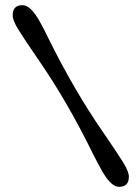

<svg xmlns="http://www.w3.org/2000/svg" viewBox="-20 -716 536 742"><path d="M440 6Q409 6 374 -56Q356 -88 338 -124Q241 -322 130 -483Q73 -566 51 -601.5Q29 -637 29 -657Q29 -696 67 -696Q98 -696 133 -634Q151 -602 168 -566Q266 -368 377 -207Q434 -124 456 -88.5Q478 -53 478 -33Q478 6 440 6Z"/></svg>

Font: Macondo
Style: Regular
Weight: 400
Version: Version 2.001